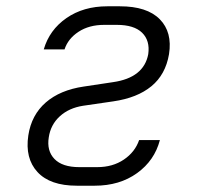

<svg xmlns="http://www.w3.org/2000/svg" viewBox="-20 -580 640 610"><path d="M281 10H224Q139 10 99 -33.5Q59 -77 70 -150Q80 -215 125.5 -254.5Q171 -294 246 -305L339 -319Q437 -333 451 -408Q457 -451 431.5 -476Q406 -501 351 -501H311Q263 -501 229.5 -479Q196 -457 185 -423H119Q137 -485 191 -522.5Q245 -560 321 -560H361Q447 -560 487.5 -519Q528 -478 517 -408Q506 -343 461 -306Q416 -269 340 -258L244 -244Q199 -237 170 -210.5Q141 -184 135 -144Q128 -101 153 -75Q178 -49 232 -49H289Q338 -49 373.5 -73Q409 -97 422 -135H488Q471 -70 415.5 -30Q360 10 281 10Z"/></svg>

Font: NKDuy Mono ExtraLight
Style: Italic
Weight: 200
Italic angle: -9°
Monospace: yes
Designer: NKDuy
Foundry: NKDuy
Version: Version 2.251; ttfautohint (v1.8.4.7-5d5b)